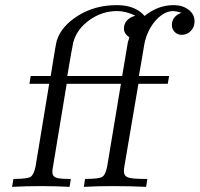

<svg xmlns="http://www.w3.org/2000/svg" viewBox="-20 -725 775 745"><path d="M26.9 0 32.2 -30.8H37.1Q86.9 -30.8 99.4 -39.3Q111.8 -47.9 118.2 -80.1L170.9 -399.9H94.2L99.1 -430.2H176.8Q196.8 -557.1 200.2 -566.9Q217.3 -623 282.7 -664.1Q348.1 -705.1 433.1 -705.1Q504.9 -705.1 541 -663.1Q592.8 -705.1 653.8 -705.1Q688 -705.1 711.4 -687.5Q734.9 -669.9 734.9 -642.1Q734.9 -620.1 720.5 -605Q706.1 -589.8 685.1 -589.8Q668.9 -589.8 658 -600.8Q647 -611.8 647 -627.9Q647 -661.1 684.1 -675.8Q664.1 -681.6 652.8 -682.1Q618.7 -682.1 587.4 -649.2Q556.2 -616.2 543 -566.9Q540 -554.7 537.6 -539.3Q535.2 -523.9 530 -493.4Q524.9 -462.9 519 -430.2H636.2L630.9 -399.9H517.1L461.9 -75.2Q460.9 -70.3 460.9 -60.1Q460.9 -42 477.1 -36.4Q493.2 -30.8 538.1 -30.8H551.8L546.9 0Q481.9 -2.9 418 -2.9Q356 -2.9 305.2 0L310.1 -30.8H314.9Q364.7 -30.8 377.4 -39.3Q390.1 -47.9 396 -80.1L449.2 -399.9H238.8L185.1 -75.2Q183.1 -65.4 183.1 -58.1Q183.1 -42 196 -36.4Q209 -30.8 244.1 -30.8H254.9L250 0Q195.8 -2.9 139.9 -2.9Q84 -2.9 26.9 0ZM241.2 -430.2H454.1L476.1 -561L481.9 -580.1Q460.9 -594.2 460.9 -613.8Q460.9 -650.9 504.9 -664.1Q468.8 -682.1 434.1 -682.1Q376 -682.1 326.9 -647Q277.8 -611.8 264.2 -560.1Q258.3 -534.2 241.2 -430.2Z"/></svg>

Font: CMU Serif Extra
Style: RomanSlanted
Weight: 500
Italic angle: -9.46001°
Version: Version 0.7.0